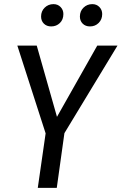

<svg xmlns="http://www.w3.org/2000/svg" viewBox="-20 -910 589 930"><path d="M292 -265 255 0H163L201 -264L64 -689H158L256 -344L451 -689H549ZM179 -830Q179 -856 196.5 -873Q214 -890 239 -890Q260 -890 273.5 -876Q287 -862 287 -842Q287 -815 270 -798.5Q253 -782 228 -782Q206 -782 192.5 -795.5Q179 -809 179 -830ZM367 -830Q367 -856 384.5 -873Q402 -890 427 -890Q448 -890 461.5 -876Q475 -862 475 -842Q475 -816 458 -799Q441 -782 416 -782Q394 -782 380.5 -795.5Q367 -809 367 -830Z"/></svg>

Font: Fira Sans Condensed
Style: Italic
Weight: 400
Width: 3
Italic angle: -8°
Designer: bBox Type GmbH & Carrois Corporate GbR & Edenspiekermann AG
Foundry: bBox Type GmbH & Carrois Corporate GbR & Edenspiekermann AG
Version: Version 4.301